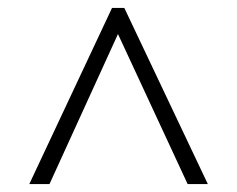

<svg xmlns="http://www.w3.org/2000/svg" viewBox="-20 -734 599 485"><path d="M54 -269 263 -714H294L505 -269H454L278 -648L105 -269Z"/></svg>

Font: Noto Serif Malayalam Light
Style: Regular
Weight: 300
Designer: Indian type Foundry, Jelle Bosma, Monotype Design Team
Foundry: Monotype Imaging Inc.
Version: Version 2.104; ttfautohint (v1.8.4.7-5d5b)